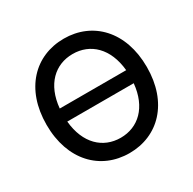

<svg xmlns="http://www.w3.org/2000/svg" viewBox="-163 -906 1093 1086"><g transform="rotate(-30 384.0 -363.5)"><path d="M711.6 -363.6C711.6 -596.2 572.4 -737.2 384.2 -737.2C195.3 -737.2 56.5 -596.2 56.5 -363.6C56.5 -131.4 195.3 9.9 384.2 9.9C572.4 9.9 711.6 -131 711.6 -363.6ZM167.3 -321H601.2C587 -171.2 498.9 -90.2 384.2 -90.2C269.2 -90.2 181.1 -171.2 167.3 -321ZM167.3 -406.2C181.1 -556.1 269.2 -637.1 384.2 -637.1C498.9 -637.1 587 -556.1 601.2 -406.2Z"/></g></svg>

Font: Magic Ui Pro Medium
Style: Regular
Weight: 500
Designer: Stefan Endress, Andreas Faust
Version: Version 1.000;FEAKit 1.0